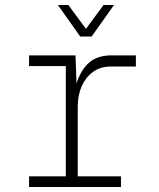

<svg xmlns="http://www.w3.org/2000/svg" viewBox="-20 -753 640 773"><path d="M97 0V-43H245V-487H97V-530H284L288 -417Q306 -473 339.5 -501.5Q373 -530 428 -530H527V-485H424Q384 -485 354.5 -463.5Q325 -442 309 -406Q293 -370 293 -325V-43H467V0ZM213 -733H255L326 -637L397 -733H439L349 -606H303Z"/></svg>

Font: Geist Mono UltraLight
Style: Regular
Weight: 200
Monospace: yes
Designer: Basement.studio, Andrés Briganti, Mateo Zaragoza
Foundry: Basement.studio, Vercel, Andrés Briganti, Guido Ferreyra, Mateo Zaragoza
Version: Version 1.400; ttfautohint (v1.8.4.7-5d5b)